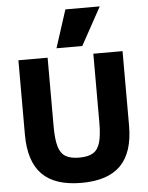

<svg xmlns="http://www.w3.org/2000/svg" viewBox="-64 -1052 859 1113"><g transform="rotate(-5 365.0 -495.0)"><path d="M365 10Q211 10 136.5 -65.5Q62 -141 62 -297V-730H232V-330Q232 -256 244 -214Q256 -172 285 -154.5Q314 -137 365 -137Q416 -137 445 -154.5Q474 -172 486 -214Q498 -256 498 -330V-730H668V-297Q668 -141 593.5 -65.5Q519 10 365 10ZM438 -780H288L359 -1000H559Z"/></g></svg>

Font: M PLUS 2 ExtraBold
Style: Regular
Weight: 800
Version: Version 1.001